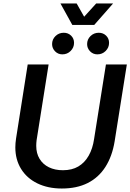

<svg xmlns="http://www.w3.org/2000/svg" viewBox="-20 -1070 748 1102"><path d="M335 12Q255 12 194.5 -17.5Q134 -47 101 -100.5Q68 -154 68 -224Q68 -236 69 -248.5Q70 -261 72 -274L139 -700H259L190 -265Q189 -257 188.5 -249Q188 -241 188 -233Q188 -190 207 -158.5Q226 -127 260.5 -110Q295 -93 341 -93Q393 -93 429.5 -114.5Q466 -136 489 -176.5Q512 -217 520 -272L588 -700H708L638 -259Q624 -173 585 -112Q546 -51 483.5 -19.5Q421 12 335 12ZM539 -758Q514 -758 497 -775.5Q480 -793 480 -817Q480 -844 499.5 -863Q519 -882 547 -882Q572 -882 589 -865.5Q606 -849 606 -824Q606 -797 586.5 -777.5Q567 -758 539 -758ZM338 -758Q313 -758 296 -775.5Q279 -793 279 -817Q279 -844 298.5 -863Q318 -882 346 -882Q371 -882 388 -865.5Q405 -849 405 -824Q405 -797 385.5 -777.5Q366 -758 338 -758ZM395 -927 327 -1050H420L463 -974L532 -1050H629L521 -927Z"/></svg>

Font: MuseoModerno Thin Medium
Style: Italic
Weight: 500
Italic angle: -9°
Version: Version 1.003